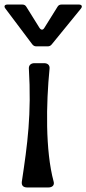

<svg xmlns="http://www.w3.org/2000/svg" viewBox="-23 -820 380 845"><path d="M10 -800C-3 -800 -7 -792 1 -782L119 -625C124 -619 129 -616 137 -616H187C195 -616 200 -619 205 -625L333 -782C341 -792 337 -800 324 -800H248C240 -800 234 -797 230 -790L172 -697C166 -687 158 -687 151 -697L93 -790C89 -797 83 -800 75 -800ZM97 5H190C206 5 218 -4 213 -21C176 -158 180 -364 195 -517C197 -533 187 -542 171 -542H129C113 -542 104 -533 104 -520C116 -316 98 -186 73 -20C71 -3 80 5 97 5Z"/></svg>

Font: OpenDyslexic3
Style: Regular
Weight: 400
Designer: Abelardo Gonzalez
Version: Version 3.001;PS 003.001;hotconv 1.0.88;makeotf.lib2.5.64775